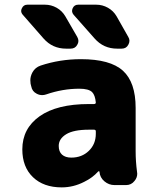

<svg xmlns="http://www.w3.org/2000/svg" viewBox="-20 -810 663 819"><path d="M230.5 -187.5Q230.5 -163.1 244.6 -150.4Q258.8 -137.7 284.2 -137.7Q329.1 -137.7 358.9 -166.5Q388.7 -195.3 388.7 -239.3V-250Q388.7 -256.8 380.9 -256.8H359.4Q293.9 -256.8 262.2 -237.3Q230.5 -217.8 230.5 -187.5ZM558.6 -349.6V-165Q558.6 -122.1 564.5 -77.1Q565.4 -73.2 565.4 -69.3Q565.4 -51.8 553.7 -38.1Q540 -20.5 517.6 -20.5H468.8Q444.3 -20.5 425.3 -36.6Q406.2 -52.7 404.3 -77.1Q404.3 -79.1 402.3 -79.6Q400.4 -80.1 398.4 -78.1Q375 -51.8 338.9 -34.2Q293 -10.7 243.2 -10.7Q166 -10.7 120.6 -54.2Q75.2 -97.7 75.2 -172.9Q75.2 -261.7 148.9 -314Q222.7 -366.2 359.4 -366.2H380.9Q388.7 -366.2 388.7 -373Q385.7 -404.3 373 -417Q358.4 -431.6 318.4 -431.6Q247.1 -431.6 176.8 -407.2Q168 -404.3 160.2 -404.3Q147.5 -404.3 136.7 -410.2Q117.2 -419.9 113.3 -441.4L110.4 -453.1Q109.4 -460.9 109.4 -467.8Q109.4 -484.4 118.2 -501Q129.9 -522.5 153.3 -530.3Q235.4 -557.6 325.2 -557.6Q450.2 -557.6 504.4 -508.3Q558.6 -459 558.6 -349.6ZM390.6 -790Q417 -790 440.4 -776.9Q463.9 -763.7 477.5 -740.2L527.3 -652.3Q532.2 -644.5 532.2 -636.2Q532.2 -627.9 527.3 -619.1Q518.6 -602.5 499 -602.5H479.5Q421.9 -602.5 383.8 -645.5L293.9 -747.1Q283.2 -759.8 290 -774.9Q296.9 -790 313.5 -790ZM171.9 -790Q198.2 -790 221.7 -776.9Q245.1 -763.7 258.8 -740.2L309.6 -652.3Q314.5 -643.6 314.5 -635.3Q314.5 -627 309.6 -619.1Q300.8 -602.5 281.2 -602.5H261.7Q204.1 -602.5 166 -645.5L77.1 -747.1Q70.3 -754.9 70.3 -763.7Q70.3 -768.6 73.2 -774.4Q80.1 -790 96.7 -790Z"/></svg>

Font: Gen Jyuu Gothic Heavy
Style: Bold
Weight: 900
Designer: [Source Han Sans]
Ryoko NISHIZUKA  (kana & ideographs); Paul D. Hunt (Latin, Greek & Cyrillic); Wenlong ZHANG  (bopomofo
Version: Version 1.002.20150607